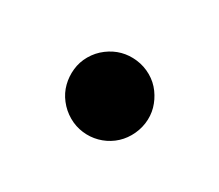

<svg xmlns="http://www.w3.org/2000/svg" viewBox="-47 -458 366 321"><g transform="rotate(-30 136.5 -297.0)"><path d="M62 -296.5Q62 -312 67.8 -326Q73.5 -340 83.8 -350Q94 -360 107.5 -366Q121 -372 136 -372Q151.5 -372 165.5 -366Q179.5 -360 189.5 -350Q199.5 -340 205.5 -326Q211.5 -312 211.5 -296.5Q211.5 -281.5 205.5 -268Q199.5 -254.5 189.5 -244.2Q179.5 -234 165.5 -228.2Q151.5 -222.5 136 -222.5Q121 -222.5 107.5 -228.2Q94 -234 83.8 -244.2Q73.5 -254.5 67.8 -268Q62 -281.5 62 -296.5Z"/></g></svg>

Font: Lato TR
Style: Regular
Weight: 400
Designer: Lukasz Dziedzic
Foundry: tyPoland Lukasz Dziedzic
Version: Version 1.104 2013